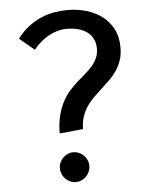

<svg xmlns="http://www.w3.org/2000/svg" viewBox="-54 -802 658 854"><g transform="rotate(-5 275.0 -375.0)"><path d="M500 -572Q500 -540.5 491.5 -515.5Q483 -490.5 469.2 -470Q455.5 -449.5 437.8 -432Q420 -414.5 401.2 -397.8Q382.5 -381 364.8 -363.5Q347 -346 333.2 -325.8Q319.5 -305.5 311 -280.8Q302.5 -256 302.5 -225L197.5 -214.5Q197.5 -259 206 -293Q214.5 -327 228.2 -353.2Q242 -379.5 259.8 -399.8Q277.5 -420 296.2 -436.8Q315 -453.5 332.8 -468.5Q350.5 -483.5 364.2 -499.5Q378 -515.5 386.5 -534Q395 -552.5 395 -576Q395 -602 385 -621Q375 -640 357.8 -652Q340.5 -664 317.2 -669.8Q294 -675.5 267.5 -675.5Q248.5 -675.5 228.2 -670Q208 -664.5 188.8 -654Q169.5 -643.5 151.8 -628.5Q134 -613.5 120 -595L53.5 -650Q78 -683 106.8 -704.2Q135.5 -725.5 165.2 -737.5Q195 -749.5 224.2 -754Q253.5 -758.5 280 -758.5Q322.5 -758.5 362 -747.2Q401.5 -736 432.2 -713.2Q463 -690.5 481.5 -655.2Q500 -620 500 -572ZM184.5 -60Q184.5 -73.5 189.8 -85.5Q195 -97.5 204 -106.5Q213 -115.5 224.8 -120.8Q236.5 -126 250 -126Q263.5 -126 275.5 -120.8Q287.5 -115.5 296.5 -106.5Q305.5 -97.5 310.8 -85.5Q316 -73.5 316 -60Q316 -46.5 310.8 -34.2Q305.5 -22 296.8 -13Q288 -4 276.2 1.5Q264.5 7 251 7Q237 7 225 1.5Q213 -4 204 -13Q195 -22 189.8 -34.2Q184.5 -46.5 184.5 -60Z"/></g></svg>

Font: B612
Style: Regular
Weight: 400
Designer: Nicolas Chauveau, Thomas Paillot, Jonathan Favre-Lamarine, Jean-Luc Vinot
Foundry: AIRBUS
Version: Version 1.008